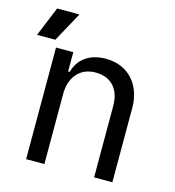

<svg xmlns="http://www.w3.org/2000/svg" viewBox="-124 -823 832 914"><g transform="rotate(15 292.5 -365.5)"><path d="M88 0V-550H173V-455H181Q194 -505 233.5 -532.5Q273 -560 332 -560Q373 -560 406.5 -546Q440 -532 463.5 -506.5Q487 -481 500 -445.5Q513 -410 513 -366V0H423V-351Q423 -414 391 -449Q359 -484 302 -484Q245 -484 211.5 -446.5Q178 -409 178 -345V0ZM155 -731 75 -585H-15L45 -731Z"/></g></svg>

Font: JetBrainsMono NF
Style: Regular
Weight: 400
Monospace: yes
Designer: Philipp Nurullin, Konstantin Bulenkov
Foundry: JetBrains
Version: Version 1.0.2; ttfautohint (v1.8.3)